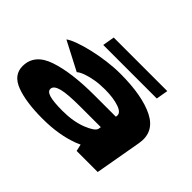

<svg xmlns="http://www.w3.org/2000/svg" viewBox="-138 -1027 1327 1327"><g transform="rotate(45 526.0 -363.5)"><path d="M699.5 0 688 -50.5Q673.5 -43.5 657 -37Q535.5 9.5 374.5 9.5Q213 9.5 116.5 -27Q20 -63.5 20.5 -151Q21 -267.5 156.5 -313.2Q292 -359 517 -359H723.5L725 -367Q731 -401 675.8 -420.2Q620.5 -439.5 537.5 -439.5Q486 -439.5 440.8 -431.8Q395.5 -424 362.5 -411.5Q329.5 -399 315 -385.5L104.5 -495Q125 -511 171.2 -528Q217.5 -545 279 -559.5Q340.5 -574 407.5 -582.8Q474.5 -591.5 536.5 -591.5Q751 -591.5 869.8 -531.8Q988.5 -472 966 -343L905.5 0ZM698 -214 701.5 -234.5H502Q376 -234.5 323.8 -220.8Q271.5 -207 268 -179Q264.5 -151 305.2 -138.8Q346 -126.5 434.5 -126.5Q538.5 -126.5 616 -157Q690 -186.5 698 -214ZM311.5 -648 326.5 -735.5H850L835 -648Z"/></g></svg>

Font: Anybody UltraExpanded ExtraBold
Style: Italic
Weight: 800
Width: 9
Italic angle: -10°
Designer: Tyler Finck
Foundry: Etcetera Type Company
Version: Version 1.010; ttfautohint (v1.8.3) -l 8 -r 50 -G 200 -x 14 